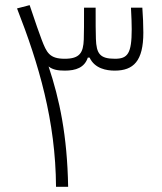

<svg xmlns="http://www.w3.org/2000/svg" viewBox="-20 -723 626 743"><path d="M196.8 0H243.7C240.2 -198.7 210.4 -338.9 168 -465.8C184.1 -453.1 204.1 -449.7 231 -449.7C273.4 -449.7 307.1 -461.4 319.8 -500H326.7C346.7 -457.5 392.1 -449.7 423.8 -449.7C496.6 -449.7 534.7 -486.8 534.7 -596.7C534.7 -627.9 533.2 -659.7 530.8 -693.4H486.8C488.8 -658.2 489.7 -627.9 489.7 -609.9C489.7 -515.6 474.1 -495.6 424.8 -495.6C366.7 -495.6 353 -515.1 351.1 -572.8C350.1 -602.1 350.1 -631.3 350.1 -693.4H305.2C305.2 -632.3 305.2 -595.7 304.2 -569.8C302.2 -519.5 289.1 -495.6 230.5 -495.6C170.9 -495.6 160.2 -520 141.1 -569.8C130.9 -597.2 119.6 -628.4 94.7 -703.1L45.9 -690.4C129.9 -475.6 195.3 -255.9 196.8 0Z"/></svg>

Font: Cascadia Mono PL ExtraLight
Style: Regular
Weight: 200
Monospace: yes
Designer: Aaron Bell
Foundry: Saja Typeworks
Version: Version 2404.023